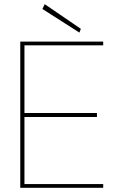

<svg xmlns="http://www.w3.org/2000/svg" viewBox="-20 -899 572 919"><path d="M77 0V-700H474V-682H97V-358H444V-339H97V-18H474V0ZM360 -743 183 -856 194 -879 367 -761Z"/></svg>

Font: DM Sans 11pt Thin
Style: Regular
Weight: 250
Version: Version 4.004;gftools[0.9.30]